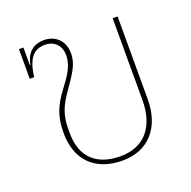

<svg xmlns="http://www.w3.org/2000/svg" viewBox="-105 -651 762 767"><g transform="rotate(-20 276.5 -268.0)"><path d="M291 12C401 12 468 -64 468 -184V-536H447V-188C447 -74 389 -7 289 -7C187 -7 129 -62 129 -162V-181C129 -245 148 -280 180 -326C218 -381 243 -415 243 -461C243 -513 209 -548 158 -548C117 -548 83 -525 75 -474H72V-548H53V-422H72C81 -502 111 -529 156 -529C195 -529 222 -503 222 -461C222 -415 196 -380 163 -336C125 -285 106 -244 106 -172C106 -56 175 12 291 12Z"/></g></svg>

Font: IBM Plex Thai Thin
Style: Regular
Weight: 100
Designer: Mike Abbink, Paul van der Laan, Pieter van Rosmalen, Ben Mitchell, Mark Frömberg
Foundry: Bold Monday
Version: Version 1.0